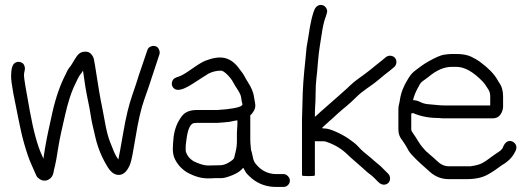

<svg xmlns="http://www.w3.org/2000/svg" viewBox="-20 -708 2090 761"><path d="M165 7C180 2 189 -9 192 -24C193 -31 195 -40 198 -51C201 -62 205 -86 211 -124C217 -162 227 -204 238 -252C249 -300 261 -338 273 -364C285 -390 293 -406 297 -411C301 -416 305 -421 309 -428C312 -407 315 -387 318 -366C321 -345 326 -324 330 -303C334 -282 338 -264 340 -248C342 -232 349 -202 359 -160C369 -118 386 -79 408 -44C422 -22 438 -13 455 -15C472 -17 486 -32 496 -58C501 -70 508 -107 518 -168C528 -229 539 -278 552 -314C565 -350 574 -377 579 -393L612 -493C614 -499 613 -505 610 -512C607 -519 603 -523 596 -525C589 -527 582 -526 576 -523C570 -520 566 -516 564 -509L530 -409C525 -393 517 -367 504 -330C491 -293 479 -244 469 -185C459 -126 452 -90 449 -76C441 -87 436 -97 432 -106L416 -146C408 -166 401 -194 395 -229C389 -264 383 -291 379 -312C375 -333 370 -363 364 -402C358 -441 354 -465 352 -474C350 -483 345 -490 339 -496C333 -502 324 -504 313 -503C302 -502 293 -497 285 -486C277 -475 272 -466 268 -459C264 -452 260 -446 255 -440C250 -434 245 -425 240 -413C220 -375 202 -325 188 -264C174 -203 164 -154 158 -118L152 -79C150 -84 148 -89 146 -93C129 -129 113 -187 98 -269C83 -351 75 -398 75 -409C75 -415 76 -422 78 -430C80 -438 78 -445 75 -451C72 -457 67 -460 60 -462C53 -464 46 -463 40 -459C29 -453 24 -435 24 -405C24 -392 27 -369 33 -337C39 -305 46 -272 53 -237C60 -202 67 -169 76 -138C85 -107 94 -79 105 -55C116 -31 122 -17 124 -12C126 -7 131 -2 139 3C147 8 156 9 165 7Z M919 -182V-148C919 -133 917 -119 914 -107C911 -95 909 -86 908 -82C907 -78 900 -72 887 -64C874 -56 862 -53 851 -53L805 -52C789 -52 770 -58 747 -69C731 -79 720 -93 716 -110V-124C716 -129 716 -134 717 -139C718 -144 718 -149 719 -155C724 -195 734 -217 748 -220C751 -221 761 -221 777 -221H842L868 -223C885 -224 897 -226 903 -228C909 -230 916 -230 921 -231V-216ZM841 -272H760C733 -272 714 -264 702 -249C683 -225 672 -197 668 -164C666 -144 665 -129 665 -117C665 -105 667 -94 670 -85C680 -60 697 -40 721 -25C750 -9 777 -1 803 -1C813 -1 823 -1 831 -2H858C868 -2 882 -6 902 -14C922 -22 935 -32 944 -43C945 -41 948 -37 952 -29C956 -21 965 -12 979 0C1006 22 1038 33 1075 33H1102C1110 33 1116 31 1121 26C1126 21 1129 15 1129 8C1129 1 1126 -5 1121 -10C1116 -15 1111 -18 1104 -18H1076C1042 -18 1015 -32 994 -58C988 -65 984 -74 982 -86C980 -98 977 -107 975 -114C973 -132 972 -145 972 -153V-251C977 -255 982 -261 987 -270C992 -279 993 -289 991 -300C989 -311 988 -318 987 -322C985 -341 976 -362 961 -385C958 -390 954 -396 950 -404C946 -412 940 -421 931 -432C913 -458 893 -473 871 -478C849 -483 824 -479 793 -467C781 -462 763 -451 739 -434C715 -417 698 -407 687 -404C676 -401 667 -396 664 -389C661 -382 660 -376 662 -369C664 -362 669 -357 675 -354C681 -351 691 -351 703 -355C715 -359 730 -367 750 -380C770 -393 782 -401 787 -404C792 -407 799 -411 806 -416C822 -424 838 -428 856 -428C862 -428 871 -422 881 -412C891 -402 899 -392 904 -382C909 -372 916 -362 923 -351C930 -340 935 -330 936 -320C937 -310 939 -302 941 -295C941 -286 920 -280 878 -275Z M1258 -203 1277 -220C1282 -225 1289 -231 1296 -237C1303 -243 1311 -251 1321 -260C1331 -269 1342 -278 1354 -288C1366 -298 1378 -309 1391 -322C1404 -335 1419 -347 1435 -358C1451 -369 1468 -381 1483 -394C1498 -407 1512 -418 1524 -427L1542 -442C1547 -446 1550 -452 1551 -459C1552 -466 1550 -473 1546 -478C1542 -483 1536 -486 1529 -487C1522 -488 1516 -486 1510 -482L1492 -467C1480 -458 1466 -446 1451 -434C1436 -422 1420 -410 1403 -398C1386 -386 1371 -373 1357 -359C1344 -347 1331 -336 1320 -326C1309 -316 1298 -307 1288 -298C1278 -289 1270 -282 1262 -275C1254 -268 1248 -263 1243 -258C1238 -253 1233 -249 1228 -245C1228 -256 1228 -269 1229 -284C1230 -299 1231 -317 1231 -339C1231 -361 1232 -380 1234 -396C1236 -412 1238 -433 1240 -460C1242 -487 1245 -509 1248 -528C1251 -547 1254 -568 1258 -591C1262 -614 1267 -632 1272 -644L1275 -655C1278 -662 1277 -668 1274 -674C1271 -680 1266 -685 1260 -687C1254 -689 1247 -689 1241 -686C1235 -683 1230 -678 1227 -671L1223 -661C1217 -643 1212 -622 1208 -599C1204 -576 1202 -557 1199 -543C1196 -529 1194 -514 1193 -498C1192 -482 1189 -459 1186 -427C1183 -395 1181 -367 1180 -342L1177 -235V-13C1177 -11 1186 -10 1203 -10C1220 -10 1228 -11 1228 -13V-149C1230 -148 1232 -148 1235 -148H1264C1267 -148 1272 -147 1279 -144C1310 -133 1337 -116 1360 -93C1366 -87 1376 -78 1389 -67C1402 -56 1413 -46 1422 -38C1431 -30 1438 -23 1444 -19C1450 -15 1456 -10 1462 -4L1480 14C1486 20 1494 24 1501 24C1508 24 1514 22 1519 17C1524 12 1526 6 1526 -1C1526 -8 1523 -15 1518 -20L1495 -43C1490 -48 1484 -54 1477 -59C1470 -64 1461 -73 1448 -84C1435 -95 1426 -102 1420 -107C1414 -112 1407 -119 1399 -128C1391 -137 1378 -147 1362 -158C1346 -169 1329 -178 1311 -186C1293 -194 1278 -199 1264 -199H1258Z M1722 -240C1728 -239 1734 -239 1741 -239H1933C1947 -239 1958 -245 1965 -256C1972 -267 1975 -280 1974 -294V-326C1974 -348 1969 -366 1958 -381L1949 -396C1937 -416 1915 -439 1881 -464C1873 -470 1862 -476 1848 -483C1834 -490 1814 -494 1789 -494H1770C1762 -494 1752 -493 1739 -491C1726 -489 1706 -480 1679 -465C1669 -459 1660 -454 1652 -448C1644 -442 1635 -435 1624 -427C1613 -419 1604 -407 1596 -393C1580 -368 1569 -340 1565 -312C1564 -306 1563 -299 1561 -292C1559 -285 1559 -277 1559 -267V-194C1559 -178 1564 -164 1575 -151C1578 -147 1582 -141 1587 -133C1592 -125 1596 -117 1600 -110C1611 -93 1637 -68 1676 -34C1700 -10 1727 2 1758 2H1829C1864 2 1892 -4 1913 -16C1930 -25 1944 -35 1955 -43C1966 -51 1974 -57 1980 -60C2001 -74 2015 -91 2024 -111C2027 -119 2028 -126 2025 -133C2022 -140 2017 -144 2011 -147C1996 -153 1984 -147 1975 -128C1973 -120 1967 -113 1958 -107C1949 -101 1941 -96 1936 -92C1931 -88 1924 -84 1918 -79C1912 -74 1904 -69 1894 -63C1884 -57 1868 -52 1845 -49H1758C1741 -49 1725 -57 1710 -72C1706 -76 1701 -80 1697 -84C1693 -88 1688 -91 1683 -96C1678 -101 1673 -105 1668 -109C1664 -114 1659 -119 1654 -125C1649 -131 1643 -139 1637 -149C1631 -159 1625 -169 1619 -177C1613 -185 1610 -191 1610 -194V-258L1618 -260C1619 -260 1619 -260 1619 -259C1649 -246 1684 -240 1722 -240ZM1617 -311C1621 -329 1629 -348 1641 -368C1644 -376 1650 -383 1659 -389C1668 -395 1674 -400 1678 -403C1710 -430 1741 -443 1770 -443H1789C1821 -443 1855 -424 1892 -386C1899 -379 1903 -373 1906 -368C1909 -363 1913 -358 1917 -351C1921 -344 1923 -336 1923 -326V-290H1741C1730 -290 1720 -291 1710 -292C1700 -293 1689 -294 1677 -295C1665 -296 1655 -299 1645 -304C1635 -309 1626 -311 1617 -311Z"/></svg>

Font: AppleStorm
Style: Rg
Weight: 400
Foundry: Cannot Into Space Fonts
Version: Version 1.01